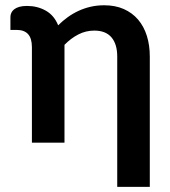

<svg xmlns="http://www.w3.org/2000/svg" viewBox="-20 -541 644 728"><path d="M548 167.5H424.5V-326.5Q424.5 -373.5 402.8 -399.2Q381 -425 337.5 -425Q305.5 -425 277.2 -410.5Q249 -396 224.5 -371V0H101V-362Q101 -395.5 86.5 -411.5Q72 -427.5 44 -427.5H19.5V-476.5Q19.5 -484.5 22.8 -492Q26 -499.5 33.5 -505.5Q41 -511.5 53 -515Q65 -518.5 82.5 -518.5Q122 -518.5 153.8 -500.5Q185.5 -482.5 200.5 -445Q217.5 -462 237 -476Q256.5 -490 278.2 -500Q300 -510 324 -515.5Q348 -521 375 -521Q417 -521 449.2 -506.8Q481.5 -492.5 503.5 -466.8Q525.5 -441 536.8 -405.2Q548 -369.5 548 -326.5Z"/></svg>

Font: Lato 2
Style: Bold
Weight: 700
Designer: Lukasz Dziedzic with Adam Twardoch and Botio Nikoltchev
Foundry: tyPoland Lukasz Dziedzic
Version: Version 2.015; 2015-08-06; http://www.latofonts.com/